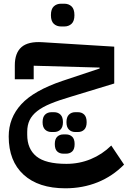

<svg xmlns="http://www.w3.org/2000/svg" viewBox="-20 -713 690 1037"><path d="M333 304Q188 304 107.5 230.5Q27 157 27 24Q27 -76 95 -150Q163 -224 317 -276L518 -343V-348L162 -358V-285H60V-360Q60 -427 96 -458.5Q132 -490 209 -485L597 -461V-262L364 -191Q299 -172 254 -153.5Q209 -135 181 -113Q153 -91 140 -64Q127 -37 127 -1V15Q127 91 176.5 131.5Q226 172 339 172Q408 172 470 146.5Q532 121 581 73L650 176Q588 239 507.5 271.5Q427 304 333 304ZM386 0Q366 0 352.5 -13Q339 -26 339 -53Q339 -81 352.5 -94Q366 -107 386 -107H401Q422 -107 435 -94Q448 -81 448 -53Q448 -26 435 -13Q422 0 401 0ZM322 117Q302 117 289 105Q276 93 276 65Q276 38 289 25.5Q302 13 322 13H337Q357 13 370 25.5Q383 38 383 65Q383 93 370 105Q357 117 337 117ZM258 0Q237 0 223.5 -13Q210 -26 210 -53Q210 -81 223.5 -94Q237 -107 258 -107H272Q293 -107 306.5 -94Q320 -81 320 -53Q320 -26 306.5 -13Q293 0 272 0ZM310 -570Q286 -570 270.5 -584.5Q255 -599 255 -631Q255 -664 270.5 -678.5Q286 -693 310 -693H327Q351 -693 366.5 -678.5Q382 -664 382 -631Q382 -599 366.5 -584.5Q351 -570 327 -570Z"/></svg>

Font: IBM Plex Sans Arabic SemiBold
Style: Regular
Weight: 600
Designer: Mike Abbink, Paul van der Laan, Pieter van Rosmalen, Wael Morcos, Khajak Apelian
Foundry: Bold Monday
Version: Version 1.1